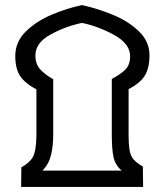

<svg xmlns="http://www.w3.org/2000/svg" viewBox="-20 -734 647 754"><path d="M63 0H542L541 -80Q508 -98 496.5 -120Q485 -142 485 -201V-384Q531 -408 549 -437.5Q567 -467 567 -517Q567 -570 527 -609.5Q487 -649 426.5 -674.5Q366 -700 302 -714Q244 -702 183.5 -676.5Q123 -651 81.5 -610.5Q40 -570 40 -514Q40 -464 59 -435.5Q78 -407 123 -383V-201Q122 -142 109.5 -118.5Q97 -95 64 -77ZM147 -64Q172 -90 180.5 -125.5Q189 -161 189 -207V-423Q158 -440 138.5 -461Q119 -482 119 -516Q119 -566 178.5 -598.5Q238 -631 302 -644Q366 -631 428.5 -596.5Q491 -562 491 -513Q491 -478 470.5 -459Q450 -440 419 -424V-206Q419 -147 426 -116Q433 -85 458 -64Z"/></svg>

Font: Noto Sans Arabic SemiCondensed Extra
Style: Regular
Weight: 800
Width: 4
Designer: Nadine Chahine - Monotype Design Team
Foundry: Monotype Imaging Inc.
Version: Version 1.902